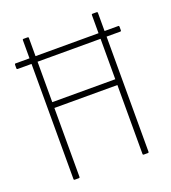

<svg xmlns="http://www.w3.org/2000/svg" viewBox="-122 -747 749 839"><g transform="rotate(-20 252.0 -327.5)"><path d="M82 0Q78 0 78 -4V-540H13Q9 -540 9 -544V-561Q9 -566 13 -566H78V-651Q78 -655 82 -655H101Q106 -655 106 -651V-566H399V-651Q399 -655 403 -655H423Q427 -655 427 -651V-566H491Q495 -566 495 -561V-544Q495 -540 491 -540H427V-4Q427 0 423 0H403Q399 0 399 -4V-325H106V-4Q106 0 101 0ZM106 -352H399V-540H106Z"/></g></svg>

Font: Sofia Sans Cond ExtraLight
Style: Regular
Weight: 200
Width: 3
Designer: Botio Nikoltchev, Ani Petrova
Foundry: lettersoup
Version: Version 4.100; ttfautohint (v1.8.3)